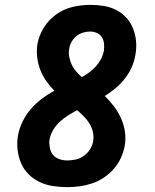

<svg xmlns="http://www.w3.org/2000/svg" viewBox="-20 -763 640 791"><path d="M257 8Q227 8 198 3.5Q169 -1 143.5 -13Q118 -25 98 -45Q78 -65 67 -90.5Q56 -116 52.5 -145.5Q49 -175 54 -204Q59 -233 72.5 -261Q86 -289 106 -312.5Q126 -336 151 -355Q176 -374 204 -389Q186 -407 171 -428.5Q156 -450 146.5 -474Q137 -498 133.5 -525Q130 -552 134 -580Q140 -616 160.5 -649Q181 -682 212 -704Q243 -726 279.5 -734.5Q316 -743 352 -743Q380 -743 407.5 -738.5Q435 -734 458.5 -722Q482 -710 500 -690.5Q518 -671 528 -646Q538 -621 540.5 -593.5Q543 -566 538 -538Q534 -512 523 -487Q512 -462 495 -440Q478 -418 456.5 -400Q435 -382 411 -367Q411 -367 411.5 -367Q412 -367 412 -367Q432 -348 449 -325.5Q466 -303 478 -277Q490 -251 494.5 -222Q499 -193 494 -163Q489 -137 478 -112.5Q467 -88 449 -67.5Q431 -47 408 -31.5Q385 -16 359.5 -7.5Q334 1 308 4.5Q282 8 257 8ZM317 -445Q333 -454 348 -465Q363 -476 375.5 -490Q388 -504 396.5 -520.5Q405 -537 408 -554Q410 -568 408.5 -583Q407 -598 400 -609.5Q393 -621 379.5 -627Q366 -633 351 -633Q336 -633 321.5 -628.5Q307 -624 294.5 -614Q282 -604 274.5 -590Q267 -576 265 -561Q262 -544 265.5 -527Q269 -510 276 -495.5Q283 -481 294 -468.5Q305 -456 317 -445ZM257 -102Q275 -102 292.5 -106Q310 -110 325.5 -121Q341 -132 351 -148Q361 -164 364 -182Q367 -201 362.5 -220Q358 -239 348 -255Q338 -271 325 -284Q312 -297 298 -309Q279 -299 260.5 -287.5Q242 -276 226 -261Q210 -246 199 -227.5Q188 -209 184 -188Q182 -172 185 -155Q188 -138 198 -125.5Q208 -113 224 -107.5Q240 -102 257 -102Z"/></svg>

Font: Iosevka Slab XBdEx
Style: Italic
Weight: 800
Width: 7
Italic angle: -9°
Monospace: yes
Designer: Belleve Invis
Foundry: Belleve Invis
Version: Version 11.1.1; ttfautohint (v1.8.3)